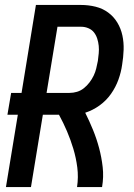

<svg xmlns="http://www.w3.org/2000/svg" viewBox="-20 -755 540 775"><path d="M105 0H4L52 -292H10L25 -380H67L125 -735H307Q337 -735 365.5 -728Q394 -721 416.5 -704.5Q439 -688 453.5 -664Q468 -640 474 -612Q480 -584 479 -554Q478 -524 473 -494Q469 -464 458 -433.5Q447 -403 428 -376Q409 -349 382 -329.5Q355 -310 324 -300Q341 -266 355.5 -230.5Q370 -195 380 -157.5Q390 -120 394.5 -80.5Q399 -41 392 0H291Q297 -40 292 -79Q287 -118 276 -154.5Q265 -191 250.5 -225Q236 -259 218 -292H153ZM168 -380H261Q276 -380 291 -384.5Q306 -389 318.5 -399Q331 -409 341 -422Q351 -435 358 -449.5Q365 -464 368.5 -479Q372 -494 375 -509Q377 -524 378.5 -539.5Q380 -555 378.5 -570Q377 -585 372.5 -599Q368 -613 359.5 -624Q351 -635 337 -641Q323 -647 308 -647H212Z"/></svg>

Font: Iosevka Term Curly SmBd Obl
Style: Regular
Weight: 600
Italic angle: -9°
Designer: Belleve Invis
Foundry: Belleve Invis
Version: Version 32.3.0